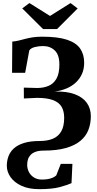

<svg xmlns="http://www.w3.org/2000/svg" viewBox="-20 -996 648 1282"><path d="M242.5 267Q172 267 123.8 244.8Q75.5 222.5 50.5 186.8Q25.5 151 25.5 111Q25.5 78.5 36.2 48.5Q47 18.5 72.2 -4.8Q97.5 -28 139.8 -41.2Q182 -54.5 245 -54.5Q296 -54.5 332.5 -69.5Q369 -84.5 388.8 -118.5Q408.5 -152.5 408.5 -209.5Q408.5 -253.5 391.2 -283Q374 -312.5 334.2 -327.5Q294.5 -342.5 227 -342.5L139.5 -338.5L139 -411L228.5 -408.5Q270 -408.5 303.8 -422.5Q337.5 -436.5 357 -470.8Q376.5 -505 376.5 -565Q376.5 -630 345.5 -659.2Q314.5 -688.5 267.5 -688.5Q239.5 -688.5 212.5 -681.8Q185.5 -675 175.5 -659L148 -510H60.5L62 -718.5Q83 -720 103.2 -724.8Q123.5 -729.5 146.2 -735.8Q169 -742 197 -746.5Q225 -751 261 -751Q366 -751 427.2 -730.8Q488.5 -710.5 515.2 -671.8Q542 -633 542 -577Q542 -535 527.2 -502.2Q512.5 -469.5 486.2 -445Q460 -420.5 424.2 -405.5Q388.5 -390.5 345.5 -384.5Q425.5 -387 479 -367Q532.5 -347 559.5 -309.5Q586.5 -272 586.5 -220Q586.5 -170.5 570.2 -128.5Q554 -86.5 517.2 -55.8Q480.5 -25 420.2 -7.8Q360 9.5 272.5 9.5Q240 9.5 218.5 17.2Q197 25 184.5 38.2Q172 51.5 166.8 68.2Q161.5 85 161.5 104.5Q161.5 130 173 152.5Q184.5 175 206.8 189Q229 203 260.5 203Q280.5 203 298.8 200Q317 197 331.5 190.5Q346 184 355.5 175.5L386 98H463.5L457.5 227Q428.5 240 378.2 253.5Q328 267 242.5 267ZM267.5 -802 128.5 -940 176.5 -975.5 314 -889.5 451 -975.5 498.5 -939.5 361 -802Z"/></svg>

Font: Merriweather 36pt ExtraBold
Style: Regular
Weight: 800
Designer: Eben Sorkin
Foundry: Eben Sorkin
Version: Version 2.100